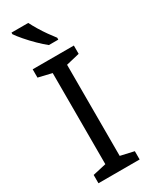

<svg xmlns="http://www.w3.org/2000/svg" viewBox="-241 -993 820 1042"><g transform="rotate(-30 169.5 -472.0)"><path d="M298 0H40V-52L124 -71V-642L40 -662V-714H298V-662L214 -642V-71L298 -52ZM145 -944Q156 -922 172.5 -894.5Q189 -867 207.5 -841Q226 -815 241 -796V-784H182Q159 -802 130 -830.5Q101 -859 76.5 -887.5Q52 -916 40 -934V-944Z"/></g></svg>

Font: Noto Sans Soyombo
Style: Regular
Weight: 400
Designer: Monotype Design Team
Foundry: Monotype Imaging Inc.
Version: Version 2.001; ttfautohint (v1.8.4.7-5d5b)